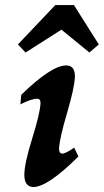

<svg xmlns="http://www.w3.org/2000/svg" viewBox="-20 -738 413 763"><path d="M111.3 5.4Q76.7 2.9 76.7 -43Q76.7 -87.4 107.4 -185.8Q138.2 -284.2 141.1 -327.6Q141.1 -344.7 129.4 -345.7Q104.5 -345.7 61 -323.2L64.5 -361.3Q184.6 -478 243.2 -478Q277.8 -478 277.8 -434.1Q275.9 -388.2 246.8 -290.3Q217.8 -192.4 214.4 -148.4Q214.4 -128.4 227.1 -127.4Q240.2 -127.4 274.9 -151.4L291.5 -116.2Q169.9 5.4 111.3 5.4ZM335.4 -529.3 224.1 -620.1 81.5 -529.3 51.3 -561.5 199.7 -717.8H273.9L372.6 -561.5Z"/></svg>

Font: Kelvinch
Style: Bold Italic
Weight: 700
Italic angle: -10°
Designer: Paul James Miller
Foundry: High-Logic / Made with FontCreator
Version: Version 3.30 September 23, 2016